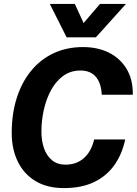

<svg xmlns="http://www.w3.org/2000/svg" viewBox="-20 -951 700 983"><path d="M307 12Q222 12 162.5 -23.5Q103 -59 71.5 -123Q40 -187 40 -270Q40 -368 65.5 -448.5Q91 -529 138.5 -587.5Q186 -646 253.5 -678Q321 -710 405 -710Q480 -710 537.5 -681.5Q595 -653 628 -598.5Q661 -544 660 -466H501Q498 -526 470.5 -558Q443 -590 392 -590Q341 -590 303 -562Q265 -534 240.5 -488Q216 -442 204 -387Q192 -332 192 -278Q192 -230 205.5 -191.5Q219 -153 246.5 -130.5Q274 -108 315 -108Q372 -108 410 -142Q448 -176 462 -237H621Q605 -161 565 -105Q525 -49 461 -18.5Q397 12 307 12ZM235 -931H363L408 -833L492 -931H625L471 -760H321Z"/></svg>

Font: Azeret Mono Thin SemiBold
Style: Italic
Weight: 600
Italic angle: -12°
Version: Version 1.002